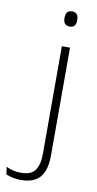

<svg xmlns="http://www.w3.org/2000/svg" viewBox="-158 -700 464 918"><g transform="rotate(10 74.5 -241.0)"><path d="M95.5 -22.5V-486.5H135V-22.5ZM115.5 -585.5Q100 -585.5 92.2 -594.5Q84.5 -603.5 84.5 -620.5V-624.5Q84.5 -641 92.2 -650Q100 -659 115.5 -659Q131 -659 138.5 -650Q146 -641 146 -624.5V-620.5Q146 -603 138.5 -594.2Q131 -585.5 115.5 -585.5ZM12 177.5Q-8.5 177.5 -27.5 173.2Q-46.5 169 -59.5 163L-64 127Q-47.5 135.5 -29.8 139.5Q-12 143.5 7 143.5Q56.5 143.5 76 116.2Q95.5 89 95.5 36V-150.5H135V38Q135 82.5 123 113.8Q111 145 84 161.2Q57 177.5 12 177.5Z"/></g></svg>

Font: Anek Tamil Medium ExtraLight
Style: Regular
Weight: 250
Version: Version 1.003